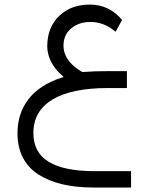

<svg xmlns="http://www.w3.org/2000/svg" viewBox="-20 -478 647 837"><path d="M56.2 103.5Q56.2 16.6 104 -45.4Q151.9 -107.4 246.1 -138.7L257.3 -142.1L249 -150.9L248 -151.9H247.6Q227.1 -169.9 213.4 -190.7Q199.7 -211.4 192.9 -233.2Q186 -254.9 186 -277.3Q186.5 -358.9 237.8 -408.4Q289.1 -458 371.6 -458Q456.1 -458 512.2 -391.1L483.9 -339.4Q434.6 -382.3 373.5 -382.3Q325.2 -382.3 291 -354.7Q256.8 -327.1 256.8 -278.3Q256.8 -256.8 265.9 -236.6Q274.9 -216.3 293.2 -198Q311.5 -179.7 337.4 -165L338.9 -164.1H340.8H341.3H341.8Q389.2 -168 458.5 -168H533.2V-94.2H450.7Q291.5 -94.2 208.5 -43.9Q125.5 6.3 125.5 101.6Q125.5 187 192.4 227.5Q259.3 268.1 391.6 268.1H551.3V339.4H385.7Q310.5 339.4 250.5 325Q190.4 310.5 146.7 282.2Q103 253.9 79.6 208.5Q56.2 163.1 56.2 103.5Z"/></svg>

Font: Shabnam Light FD-WOL
Style: Light-FD-WOL
Weight: 300
Foundry: DejaVu fonts team - Redesigned by Saber Rastikerdar - Based on Vazir font
Version: Version 5.0.0